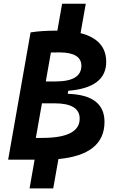

<svg xmlns="http://www.w3.org/2000/svg" viewBox="-20 -870 626 1046"><path d="M24.4 0 146.5 -693.4Q203.6 -703.1 290 -703.1Q291.5 -703.1 292.5 -703.1L318.4 -849.6H447.3L418.9 -689.5Q558.6 -653.8 558.6 -532.7Q558.6 -392.1 351.6 -375.5L349.1 -358.9Q549.3 -353 549.3 -206.1Q549.3 -27.3 298.3 -3.4L270 156.2H141.1L168.5 0ZM208.5 -307.1 175.3 -118.7H210Q414.1 -118.7 414.1 -223.6Q414.1 -307.1 276.9 -307.1ZM257.3 -584 229.5 -426.3H282.7Q423.3 -426.3 423.3 -511.7Q423.3 -584.5 303.2 -584.5Q279.3 -584.5 257.3 -584Z"/></svg>

Font: Cascadia Mono
Style: Bold Italic
Weight: 700
Italic angle: -10°
Monospace: yes
Designer: Aaron Bell
Foundry: Saja Typeworks
Version: Version 2404.023; ttfautohint (v1.8.4)